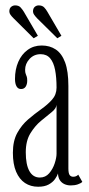

<svg xmlns="http://www.w3.org/2000/svg" viewBox="-20 -700 338 730"><path d="M125 10Q96.5 10 75 -4.2Q53.5 -18.5 41.2 -47.2Q29 -76 29 -119Q29 -164.5 45.8 -194.8Q62.5 -225 87.2 -246.2Q112 -267.5 136.8 -285Q161.5 -302.5 178.2 -321.5Q195 -340.5 195 -367Q195 -405.5 189.5 -434Q184 -462.5 170.8 -478.2Q157.5 -494 134.5 -494Q109 -494 92.2 -475.8Q75.5 -457.5 75.5 -434.5Q75.5 -424.5 77.8 -419Q80 -413.5 81.8 -408.2Q83.5 -403 83.5 -393.5Q83.5 -380 77.8 -370.8Q72 -361.5 60 -361.5Q48.5 -361.5 42.8 -371.8Q37 -382 37 -400Q37 -436 49.5 -464.8Q62 -493.5 85 -510.2Q108 -527 138.5 -527Q169.5 -527 192.2 -511.8Q215 -496.5 227.5 -462.8Q240 -429 240 -373V-60Q240 -41 244.8 -34.5Q249.5 -28 258.5 -28Q266 -28 270.8 -30.8Q275.5 -33.5 277.5 -36L293 -8.5Q287.5 -3 275.8 1Q264 5 249 5Q235.5 5 224.5 -0.2Q213.5 -5.5 207.2 -15.5Q201 -25.5 200.5 -40.5Q197.5 -31 189 -19Q180.5 -7 165 1.5Q149.5 10 125 10ZM131.5 -25Q153 -25 167 -41.2Q181 -57.5 188 -79Q195 -100.5 195 -115.5V-301.5Q194 -287.5 176 -273.2Q158 -259 135.5 -240.2Q113 -221.5 95.5 -193Q78 -164.5 78 -121Q78 -74 91.8 -49.5Q105.5 -25 131.5 -25ZM198 -554.5 121 -630.5Q114 -638 109.8 -644Q105.5 -650 105.5 -656.5Q105.5 -668 112 -673.8Q118.5 -679.5 127 -679.5Q140.5 -679.5 147.8 -672Q155 -664.5 160 -655.5L213.5 -564ZM108 -554.5 31.5 -630.5Q24 -638 19.8 -644Q15.5 -650 15.5 -656.5Q15.5 -668 22.2 -673.8Q29 -679.5 37.5 -679.5Q51 -679.5 58 -672Q65 -664.5 70.5 -655.5L124 -564Z"/></svg>

Font: Imbue Thin 10pt ExtraLight
Style: Regular
Weight: 250
Version: Version 1.102